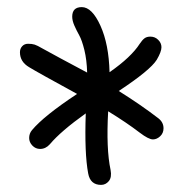

<svg xmlns="http://www.w3.org/2000/svg" viewBox="-20 -771 520 540"><path d="M92.8 -352.1Q80.1 -352.1 71 -361.6Q62 -371.1 62 -382.8Q62 -395.5 69.8 -404.8Q103 -444.8 196.8 -506.8Q84 -568.4 62 -582Q36.1 -597.2 36.1 -624Q36.1 -634.3 42.5 -641.1Q48.8 -647.9 59.1 -647.9Q70.3 -647.9 77.6 -645.5Q85 -643.1 99.1 -634.8Q139.6 -612.3 225.1 -566.9Q224.1 -602.5 217.3 -630.4Q210.4 -658.2 202.9 -671.6Q195.3 -685.1 189.2 -699Q183.1 -712.9 183.1 -724.1Q183.1 -751 210 -751Q238.8 -751 262.5 -698.7Q286.1 -646.5 288.1 -567.9Q349.1 -610.4 373 -647.9Q379.9 -658.2 386.2 -663.1Q392.6 -668 402.8 -668Q416 -668 425 -658.9Q434.1 -649.9 434.1 -638.2Q434.1 -625.5 420.9 -603Q402.8 -573.7 314 -515.1Q377 -475.6 425.8 -438Q439.9 -426.8 439.9 -410.2Q439.9 -396.5 430.4 -387.7Q420.9 -378.9 410.2 -378.9Q397.9 -378.9 373 -397.9Q335.9 -426.3 284.2 -458Q278.3 -352.5 291 -293Q294.9 -272.5 286.1 -261.7Q277.3 -251 264.2 -251Q233.9 -251 228 -283.2Q217.3 -340.3 221.2 -452.1Q150.9 -401.9 120.1 -365.2Q108.4 -352.1 92.8 -352.1Z"/></svg>

Font: Shantell Sans Normal
Style: Regular
Weight: 300
Designer: Stephen Nixon, Anya Danilova, Shantell Martin
Foundry: Arrow Type
Version: Version 1.006;[559af2be0]